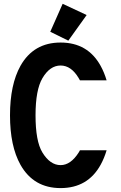

<svg xmlns="http://www.w3.org/2000/svg" viewBox="-20 -962 626 992"><path d="M303.7 -942.4 427.7 -884.3 333 -752 239.7 -797.9ZM530.8 -185.5Q518.6 -144.5 500 -110.8Q433.6 9.8 293 9.8Q153.8 9.8 85.9 -110.4Q31.7 -207 31.7 -366.2Q31.7 -524.9 85.9 -622.1Q153.8 -742.2 293 -742.2Q433.6 -742.2 500 -621.6Q518.6 -587.9 530.8 -546.9H393.1Q391.6 -549.8 386.7 -558.1Q348.1 -623.5 293 -623.5Q237.8 -623.5 199.2 -558.1Q163.6 -497.6 163.6 -366.2Q163.6 -232.9 198.7 -174.8Q238.8 -108.9 293 -108.9Q345.2 -108.9 386.7 -174.3Q390.1 -179.7 393.1 -185.5Z"/></svg>

Font: Consola Mono
Style: Bold
Weight: 700
Monospace: yes
Designer: Wojciech Kalinowski "wmk69" (wmk69@o2.pl)
Foundry: Wojciech Kalinowski "wmk69" (wmk69@o2.pl)
Version: Version 2.1.0